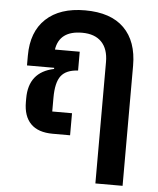

<svg xmlns="http://www.w3.org/2000/svg" viewBox="-55 -632 733 893"><g transform="rotate(5 311.0 -186.0)"><path d="M306.2 -585Q426.8 -585 488.8 -523.2Q550.8 -461.4 550.8 -348.1V212.9H423.8V-354Q423.8 -415 392.3 -447.5Q360.8 -480 301.8 -480Q195.8 -480 182.1 -391.1H297.9V-303.2Q242.2 -300.3 218.5 -269.3Q194.8 -238.3 194.8 -167V-103H287.1V0H206.1Q137.7 0 103.3 -34.9Q68.8 -69.8 68.8 -136.2V-153.8Q68.8 -276.4 186 -300.8V-306.2H59.1V-352.1Q59.1 -463.4 124 -524.2Q189 -585 306.2 -585Z"/></g></svg>

Font: Anuphan SemiBold
Style: Bold
Weight: 600
Designer: Mike Abbink, Paul van der Laan, Pieter van Rosmalen, Mint Tantisuwanna
Foundry: Bold Monday; Cadson Demak
Version: Version 3.002;hotconv 1.0.109;makeotfexe 2.5.65596